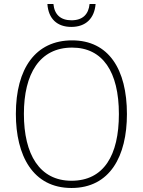

<svg xmlns="http://www.w3.org/2000/svg" viewBox="-20 -926 711 956"><path d="M456 -906H426C421 -855 392 -825 336 -825C281 -825 251 -854 246 -906H216C221 -832 265 -792 335 -792C407 -792 450 -834 456 -906ZM612 -358C612 -581 521 -725 339 -725C157 -725 59 -585 59 -359C59 -152 143 10 336 10C528 10 612 -149 612 -358ZM99 -359C99 -558 177 -689 339 -689C491 -689 572 -569 572 -358C572 -153 497 -26 336 -26C177 -26 99 -157 99 -359Z"/></svg>

Font: Noto Sans SemiCondensed ExtraLight
Style: Regular
Weight: 200
Width: 4
Designer: Monotype Design Team
Foundry: Monotype Imaging Inc.
Version: Version 2.013